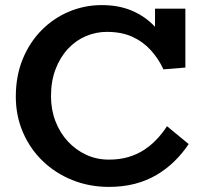

<svg xmlns="http://www.w3.org/2000/svg" viewBox="-20 -720 800 753"><path d="M407 13Q331 13 264.5 -13.5Q198 -40 148 -88Q98 -136 70 -201Q42 -266 42 -341Q42 -422 69 -488Q96 -554 143 -601.5Q190 -649 251 -674.5Q312 -700 379 -700Q446 -700 497.5 -678Q549 -656 586.5 -616.5Q624 -577 647 -525L588 -543V-686H707V-455L621 -448Q602 -489 572 -522.5Q542 -556 499.5 -575.5Q457 -595 399 -595Q357 -595 317.5 -578.5Q278 -562 247 -529Q216 -496 198 -449Q180 -402 180 -343Q180 -290 197.5 -244.5Q215 -199 246 -165.5Q277 -132 318 -113Q359 -94 407 -94Q449 -94 483 -104Q517 -114 544 -131.5Q571 -149 593.5 -172.5Q616 -196 635 -225L720 -155Q696 -119 664.5 -88Q633 -57 594 -34Q555 -11 508.5 1Q462 13 407 13Z"/></svg>

Font: BioRhyme ExtraBold
Style: Bold
Weight: 700
Version: Version 1.600;gftools[0.9.33]